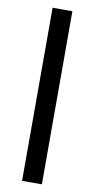

<svg xmlns="http://www.w3.org/2000/svg" viewBox="-96 -818 463 945"><g transform="rotate(10 135.5 -345.5)"><path d="M186 87H87V-778H186Z"/></g></svg>

Font: Iceberg
Style: Regular
Weight: 400
Designer: Victor Kharyk
Foundry: Cyreal (www.cyreal.org)
Version: Version 1.002